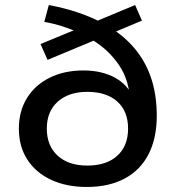

<svg xmlns="http://www.w3.org/2000/svg" viewBox="-20 -734 693 763"><path d="M325 9Q244 9 183 -19.5Q122 -48 88.5 -100Q55 -152 55 -223Q55 -292 87 -344Q119 -396 177 -425Q235 -454 312 -454Q387 -454 441 -423Q495 -392 517 -328H496Q496 -411 453.5 -474.5Q411 -538 341 -579L363 -577L169 -496L141 -559L289 -620V-607Q265 -617 230.5 -628.5Q196 -640 156 -647L174 -714Q238 -702 290.5 -684Q343 -666 385 -644L356 -647L517 -714L544 -652L429 -604L430 -617Q488 -578 526.5 -527Q565 -476 584 -413Q603 -350 603 -274Q603 -185 570.5 -121.5Q538 -58 475.5 -24.5Q413 9 325 9ZM327 -76Q403 -76 446 -115Q489 -154 489 -223Q489 -292 446 -330.5Q403 -369 327 -369Q253 -369 209.5 -330Q166 -291 166 -223Q166 -155 209 -115.5Q252 -76 327 -76Z"/></svg>

Font: Nunito Sans 10pt SemiExpanded SemiBold
Style: Regular
Weight: 600
Width: 6
Designer: Vernon Adams
Foundry: Vernon Adams
Version: Version 3.101;gftools[0.9.27]